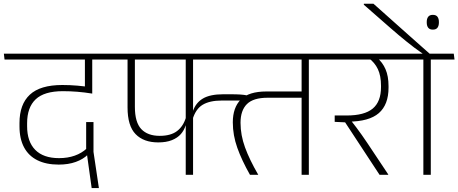

<svg xmlns="http://www.w3.org/2000/svg" viewBox="-35 -906 2376 995"><path d="M343.5 -597.5H544L540 -628H339.5ZM442 -608H405.5V-484L442 -484.5ZM-11.5 -597.5H561L556.5 -628H-15ZM405 -435.5 443 -421.5V-609H405ZM449.5 -273.5H411.5V-119L414.5 -114.5L440 68.5H477.5L449.5 -119ZM271 -86.5Q190 -86.5 147.8 -129.2Q105.5 -172 105.5 -252V-267.5Q105.5 -349.5 150 -391.5Q194.5 -433.5 291 -433.5Q328 -433.5 365.5 -430.5Q403 -427.5 443 -421V-452.5Q403.5 -459 365.5 -462.2Q327.5 -465.5 288 -465.5Q173.5 -465.5 119.8 -415.5Q66 -365.5 66 -268.5V-251Q66 -186.5 89.8 -142.2Q113.5 -98 159 -75.5Q204.5 -53 269 -53Q319.5 -53 358 -67Q396.5 -81 420.5 -105L415 -137Q389 -112.5 352.5 -99.5Q316 -86.5 271 -86.5Z M961 -329 962.5 -285.5Q978.5 -341 1015.2 -363Q1052 -385 1114 -385H1246.5V-411.5Q1229 -415 1209.8 -416.2Q1190.5 -417.5 1159 -417.5H1122Q1053.5 -417.5 1016.2 -395.2Q979 -373 964.5 -329ZM1565.5 -607.5H1528V0H1565.5ZM1464.5 -597.5H1689L1685 -628H1460.5ZM1086.5 -597.5H1640L1636 -628H1082.5ZM1260.5 0H1303.5Q1258 -78.5 1234.8 -142.2Q1211.5 -206 1211.5 -269.5Q1211.5 -333.5 1244.5 -366.5Q1277.5 -399.5 1352 -399.5H1544.5V-432H1346Q1254 -432 1212.8 -390.2Q1171.5 -348.5 1171.5 -272Q1171.5 -205 1194.8 -140Q1218 -75 1260.5 0ZM965.5 -607H927.5V0H965.5ZM526 -597.5H1119.5L1116 -628H522ZM785 -168Q827 -168 856 -179.8Q885 -191.5 902.2 -211.2Q919.5 -231 927 -256H931.5L929 -298.5Q915 -251.5 882.5 -226.8Q850 -202 792.5 -202Q730.5 -202 697.2 -237Q664 -272 664 -352.5V-607H626V-349Q626 -253.5 667.8 -210.8Q709.5 -168 785 -168Z M2076.5 -597.5 2072.5 -628H1653.5L1657 -597.5ZM1977 0V-2L1867.5 -166.5Q1853 -188 1839.5 -207.2Q1826 -226.5 1811.8 -245.2Q1797.5 -264 1781.5 -284.5V-297.5L1699.5 -307.5V-274.5L1753.5 -272L1932 0ZM1920 -605.5H1875Q1907 -582 1923.2 -547.8Q1939.5 -513.5 1939.5 -461.5V-455Q1939.5 -379 1896.5 -343.2Q1853.5 -307.5 1761.5 -307.5H1699.5L1735.5 -275L1768.5 -275.5Q1878 -276 1928.2 -319.8Q1978.5 -363.5 1978.5 -452V-459.5Q1978.5 -511.5 1962.8 -547.5Q1947 -583.5 1920 -605.5Z M2197.5 0V-607.5H2159V0ZM2320.5 -597.5 2316.5 -628H2036L2040 -597.5ZM1850.5 -886.5V-881.5L1986.5 -762.5Q2008.5 -743 2029.5 -725.5Q2050.5 -708 2070.8 -691.5Q2091 -675 2112 -659.2Q2133 -643.5 2156 -627.5V-620.5H2193.5V-626Q2176.5 -641 2147.2 -667Q2118 -693 2083 -724Q2048 -755 2012.8 -786.5Q1977.5 -818 1947.8 -844.5Q1918 -871 1900.5 -886.5ZM2208 -752.5Q2225 -752.5 2232.2 -762.5Q2239.5 -772.5 2239.5 -789V-792.5Q2239.5 -809 2232.2 -819Q2225 -829 2208 -829Q2191.5 -829 2184 -819Q2176.5 -809 2176.5 -792.5V-789Q2176.5 -772.5 2184 -762.5Q2191.5 -752.5 2208 -752.5Z"/></svg>

Font: Anek Devanagari ExtraLight
Style: Regular
Weight: 250
Designer: Kailash Malviya (Devanagari) & Yesha Goshar (Latin)
Foundry: Ek Type
Version: Version 1.003